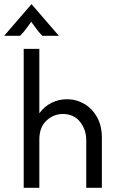

<svg xmlns="http://www.w3.org/2000/svg" viewBox="-47 -901 567 921"><path d="M66.7 0Q66.7 0 66.7 -666.7Q66.7 -666.7 141.7 -666.7Q141.7 -666.7 141.7 -357.6Q165.3 -390.3 200 -407.6Q234.7 -425 274.3 -425Q318.8 -425 356.6 -403.1Q394.4 -381.2 418.1 -339.9Q441.7 -298.6 441.7 -239.6Q441.7 -239.6 441.7 0Q441.7 0 366.7 0Q366.7 0 366.7 -229.2Q366.7 -278.5 337.2 -316.3Q307.6 -354.2 254.2 -354.2Q210.4 -354.2 176 -322.6Q141.7 -291 141.7 -231.2Q141.7 -231.2 141.7 0Q141.7 0 66.7 0ZM-27.1 -729.2 104.2 -881.2 235.4 -729.2H156.2Q141.7 -743.8 129.9 -759.4Q118.1 -775 102.8 -796.5Q87.5 -775 75.7 -759.4Q63.9 -743.8 49.3 -729.2Z"/></svg>

Font: co2trust
Style: Regular
Weight: 400
Designer: Kristian Moeller
Foundry: Dicotype
Version: Version 1.000